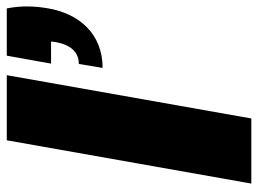

<svg xmlns="http://www.w3.org/2000/svg" viewBox="-120 -660 780 581"><g transform="rotate(-90 270.5 -370.0)"><path d="M392 -740 368 -606H435L433 -591C424 -544 401 -522 367 -522L355 -450C458 -450 519 -521 535 -614C542 -653 544 -696 535 -740ZM5 0H202L333 -740H136Z"/></g></svg>

Font: SVN-Poppins ExtraBold
Style: Italic
Weight: 800
Italic angle: -10°
Designer: Ninad Kale (Devanagari), Jonny Pinhorn (Latin)
Foundry: Indian Type Foundry
Version: Version 3.002 2017